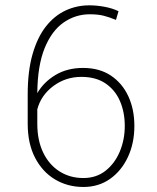

<svg xmlns="http://www.w3.org/2000/svg" viewBox="-20 -705 602 734"><path d="M297.4 -445.3Q359.9 -445.3 403.6 -416.3Q447.3 -387.2 470.5 -337.2Q493.7 -287.1 493.7 -223.6Q493.7 -157.7 469 -104.7Q444.3 -51.8 400.6 -21Q356.9 9.8 298.8 9.8Q238.8 9.8 190.4 -19Q142.1 -47.9 114 -102.1Q85.9 -156.2 85.9 -231.9V-344.2Q85.9 -433.6 104.5 -498Q123 -562.5 155.5 -603.8Q188 -645 230.5 -664.8Q272.9 -684.6 321.3 -684.6Q350.1 -684.6 380.1 -679Q410.2 -673.3 433.1 -662.1L423.3 -628.9Q399.9 -638.7 377.7 -644.5Q355.5 -650.4 323.2 -650.4Q268.6 -650.4 223.1 -618.9Q177.7 -587.4 150.6 -520.8Q123.5 -454.1 122.6 -349.1Q147.5 -391.6 192.4 -418.5Q237.3 -445.3 297.4 -445.3ZM298.8 -24.4Q348.1 -24.4 383.5 -52.2Q418.9 -80.1 438 -125.7Q457 -171.4 457 -223.6Q457 -275.9 438.7 -318.4Q420.4 -360.8 383.5 -386Q346.7 -411.1 291 -411.1Q231 -411.1 183.8 -376Q136.7 -340.8 122.6 -287.1V-232.4Q122.6 -168 145.3 -121.3Q168 -74.7 207.8 -49.6Q247.6 -24.4 298.8 -24.4Z"/></svg>

Font: Robert Sans ExtraLight
Style: Regular
Weight: 250
Designer: Christian Robertson (extended by Adam Twardoch)
Foundry: Google
Version: Version 12.135;April 2, 2019;FontCreator 11.5.0.2425 64-bit;